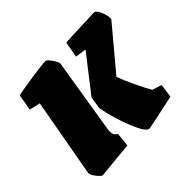

<svg xmlns="http://www.w3.org/2000/svg" viewBox="-124 -619 769 769"><g transform="rotate(-45 261.0 -234.0)"><path d="M21 -40 81 -373 35 -384 47 -453Q78 -459 137.5 -468Q197 -477 217 -477Q224 -477 238.5 -456Q253 -435 252 -427L200 -106Q199 -101 199 -94Q199 -74 216 -65L210 -6L56 9Q49 9 34 -10.5Q19 -30 21 -40ZM236 -191 244 -243 363 -396 316 -403 328 -470Q351 -472 409 -474Q467 -476 491 -477Q503 -477 513.5 -452Q524 -427 522 -409L373 -231Q383 -203 403 -160.5Q423 -118 438 -93L478 -80L470 -22Q327 9 320 9Q302 9 275.5 -56Q249 -121 236 -191Z"/></g></svg>

Font: Grenze Black
Style: Italic
Weight: 900
Italic angle: -10°
Designer: Renata Polastri
Foundry: Omnibus-Type
Version: Version 1.002; ttfautohint (v1.8)